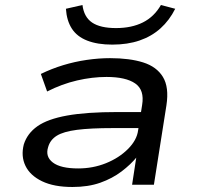

<svg xmlns="http://www.w3.org/2000/svg" viewBox="-20 -737 787 766"><path d="M269 9Q195 9 147.5 -14Q100 -37 81.5 -75.5Q63 -114 75 -161Q89 -205 129.5 -233.5Q170 -262 247.5 -276Q325 -290 449 -290H563L553 -226H430Q341 -226 287 -219Q233 -212 206.5 -195.5Q180 -179 172 -150Q160 -112 191 -88.5Q222 -65 292 -65Q351 -65 403 -86Q455 -107 490.5 -142.5Q526 -178 531 -217L547 -318Q557 -378 519.5 -404Q482 -430 405 -430Q348 -430 287.5 -416Q227 -402 168 -372L143 -442Q186 -463 232 -477Q278 -491 326 -498Q374 -505 419 -505Q497 -505 551 -488Q605 -471 630 -430Q655 -389 644 -317L594 0H507L524 -111L527 -112Q502 -81 465 -53Q428 -25 380 -8Q332 9 269 9ZM428 -559Q369 -559 328 -575Q287 -591 266.5 -623Q246 -655 243 -702L309 -717Q315 -669 347.5 -647Q380 -625 443 -625Q505 -625 550 -647.5Q595 -670 622 -717L679 -702Q656 -656 620.5 -624Q585 -592 537 -575.5Q489 -559 428 -559Z"/></svg>

Font: Nunito Sans 7pt Expanded
Style: Italic
Weight: 400
Width: 7
Italic angle: -9°
Designer: Vernon Adams
Foundry: Vernon Adams
Version: Version 3.101;gftools[0.9.27]